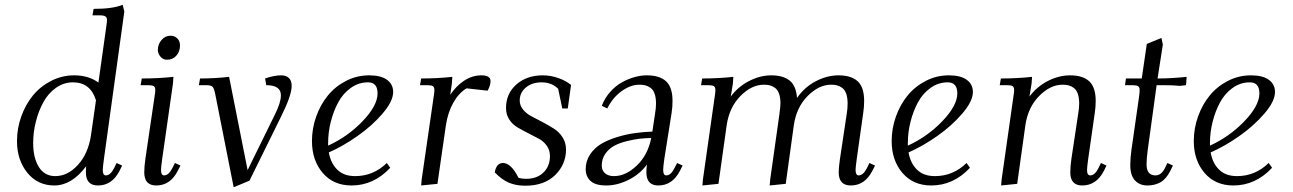

<svg xmlns="http://www.w3.org/2000/svg" viewBox="-20 -766 5386 800"><path d="M50.8 -178.2Q50.8 -231 68.6 -280.8Q86.4 -330.6 117.4 -368.4Q148.4 -406.2 193.4 -429.2Q238.3 -452.1 289.1 -452.1Q349.1 -452.1 390.1 -421.9L423.8 -662.1Q425.8 -675.8 425.8 -682.1Q425.8 -693.4 418.9 -697.8Q412.1 -702.1 395 -702.1H365.2L370.1 -729Q450.2 -729 491.2 -746.1L498 -717.8L413.1 -104Q408.2 -68.8 408.2 -58.1Q408.2 -35.2 420.9 -35.2Q439.9 -35.2 455.1 -64.9L465.8 -86.9L488.8 -76.2L478 -54.2Q446.8 6.8 388.2 6.8Q337.9 6.8 337.9 -47.9Q337.9 -64.5 338.9 -73.2Q278.8 6.8 206.1 6.8Q137.2 6.8 94 -46.1Q50.8 -99.1 50.8 -178.2ZM118.2 -169.9Q118.2 -108.4 141.8 -70.3Q165.5 -32.2 210 -32.2Q262.2 -32.2 304.7 -78.9Q347.2 -125.5 358.9 -201.2L379.9 -348.1Q356.9 -422.9 284.2 -422.9Q245.1 -422.9 212.6 -399.7Q180.2 -376.5 160.2 -339.4Q140.1 -302.2 129.2 -258.3Q118.2 -214.4 118.2 -169.9Z M565.9 -411.1 570.8 -439Q639.6 -439 702.6 -445.8L700.7 -418L655.8 -104Q650.9 -68.8 650.9 -58.1Q650.9 -35.2 663.6 -35.2Q682.6 -35.2 697.8 -64.9L709 -86.9L731.9 -76.2L720.7 -54.2Q689.5 6.8 630.9 6.8Q581.1 6.8 581.1 -47.9Q581.1 -71.8 585.9 -105L624 -363.8Q627 -380.9 627 -391.1Q627 -402.8 620.6 -407Q614.3 -411.1 596.7 -411.1ZM637.7 -558.1Q637.7 -581.5 653.1 -599.4Q668.5 -617.2 690.9 -617.2Q707 -617.2 718.5 -606.2Q730 -595.2 730 -576.2Q730 -551.3 714.8 -534.2Q699.7 -517.1 675.8 -517.1Q659.7 -517.1 648.7 -529.8Q637.7 -542.5 637.7 -558.1Z M808.6 -411.1 813.5 -439Q874.5 -439 934.6 -445.8L1011.7 -57.1L1126.5 -291Q1150.4 -338.9 1150.4 -369.1Q1150.4 -411.1 1089.4 -411.1L1084.5 -439Q1122.1 -452.1 1151.4 -452.1Q1171.9 -452.1 1183.6 -441.2Q1195.3 -430.2 1195.3 -408.2Q1195.3 -368.2 1150.4 -278.8L1019.5 -13.2L953.6 14.2L877.4 -371.1Q872.6 -396 866.5 -403.6Q860.4 -411.1 839.4 -411.1Z M1279.8 -178.2Q1279.8 -231 1297.6 -280.8Q1315.4 -330.6 1346.4 -368.4Q1377.4 -406.2 1422.4 -429.2Q1467.3 -452.1 1518.1 -452.1Q1567.4 -452.1 1592.8 -433.3Q1618.2 -414.6 1618.2 -382.8Q1618.2 -344.2 1574.2 -293Q1530.3 -241.7 1469.2 -199Q1408.2 -156.2 1350.1 -130.9Q1357.9 -85.9 1385.3 -59.1Q1412.6 -32.2 1460 -32.2Q1535.6 -32.2 1591.8 -86.9L1606 -66.9Q1537.1 6.8 1444.8 6.8Q1369.1 6.8 1324.5 -45.7Q1279.8 -98.1 1279.8 -178.2ZM1347.2 -159.2Q1428.7 -196.3 1491 -261.2Q1553.2 -326.2 1553.2 -377Q1553.2 -422.9 1513.2 -422.9Q1474.1 -422.9 1441.7 -399.7Q1409.2 -376.5 1389.2 -339.4Q1369.1 -302.2 1358.2 -258.3Q1347.2 -214.4 1347.2 -169.9Z M1730 -411.1 1734.9 -439Q1801.8 -439 1864.7 -445.8L1862.8 -418L1856 -371.1Q1881.3 -408.7 1914.8 -430.4Q1948.2 -452.1 1985.8 -452.1Q2023.9 -452.1 2023.9 -428.2Q2023.9 -410.2 2011.7 -388.2L1923.8 -397.9Q1892.1 -378.9 1869.1 -338.6Q1846.2 -298.3 1837.9 -244.1L1802.7 0L1734.9 6.8L1736.8 -17.1L1787.1 -363.8Q1790 -380.9 1790 -391.1Q1790 -402.8 1783.7 -407Q1777.3 -411.1 1759.8 -411.1Z M2041.5 -47.9Q2048.3 -86.9 2075.7 -86.9Q2109.4 -86.9 2140.6 -24.9Q2153.8 -21 2172.4 -21Q2217.8 -21 2244.6 -47.4Q2271.5 -73.7 2271.5 -116.2Q2271.5 -140.6 2257.8 -159.4Q2244.1 -178.2 2223.9 -188.7Q2203.6 -199.2 2179.9 -211.4Q2156.2 -223.6 2136 -235.4Q2115.7 -247.1 2102.1 -267.8Q2088.4 -288.6 2088.4 -315.9Q2088.4 -376 2131.6 -414.1Q2174.8 -452.1 2241.7 -452.1Q2273.4 -452.1 2305.4 -441.2Q2337.4 -430.2 2359.4 -412.1L2345.7 -314H2322.8L2305.7 -396Q2278.8 -422.9 2236.3 -422.9Q2196.8 -422.9 2171.1 -401.4Q2145.5 -379.9 2145.5 -347.2Q2145.5 -326.2 2159.9 -308.8Q2174.3 -291.5 2195.6 -280.8Q2216.8 -270 2241.9 -256.6Q2267.1 -243.2 2288.3 -229.7Q2309.6 -216.3 2324 -193.8Q2338.4 -171.4 2338.4 -143.1Q2338.4 -81.1 2293.2 -36.6Q2248 7.8 2168.5 7.8Q2129.9 7.8 2100.1 -4.9Q2070.3 -17.6 2041.5 -47.9Z M2420.4 -61Q2420.4 -94.7 2438.2 -121.8Q2456.1 -148.9 2483.9 -165.8Q2511.7 -182.6 2549.6 -194.3Q2587.4 -206.1 2623.8 -211.2Q2660.2 -216.3 2698.2 -217.8L2709 -290Q2713.4 -315.4 2713.4 -334Q2713.4 -358.9 2707.5 -375.5Q2701.7 -392.1 2690.7 -399.9Q2679.7 -407.7 2668.9 -410.4Q2658.2 -413.1 2644 -413.1Q2607.4 -413.1 2570.1 -386.2Q2532.7 -359.4 2510.3 -314L2487.3 -325.2Q2500 -357.9 2522.9 -383.5Q2545.9 -409.2 2572.5 -423.6Q2599.1 -438 2625.2 -445.1Q2651.4 -452.1 2675.3 -452.1Q2728 -452.1 2755.1 -427.5Q2782.2 -402.8 2782.2 -345.2Q2782.2 -320.3 2778.3 -294.9L2748 -104Q2743.2 -68.8 2743.2 -58.1Q2743.2 -35.2 2756.3 -35.2Q2774.9 -35.2 2790 -64.9L2801.3 -86.9L2824.2 -76.2L2813 -54.2Q2781.7 6.8 2723.1 6.8Q2673.3 6.8 2673.3 -47.9Q2673.3 -60.5 2675.3 -80.1Q2645.5 -39.6 2598.6 -16.4Q2551.8 6.8 2506.3 6.8Q2460.9 6.8 2440.7 -12Q2420.4 -30.8 2420.4 -61ZM2487.3 -76.2Q2487.3 -55.7 2501.2 -43.9Q2515.1 -32.2 2538.1 -32.2Q2587.4 -32.2 2633.5 -76.4Q2679.7 -120.6 2693.4 -190.9Q2668 -190.4 2645.3 -188Q2622.6 -185.5 2592 -178Q2561.5 -170.4 2539.8 -158.9Q2518.1 -147.5 2502.7 -126Q2487.3 -104.5 2487.3 -76.2Z M2900.9 -411.1 2905.8 -439Q2972.7 -439 3035.6 -445.8L3033.7 -418L3024.9 -363.8Q3055.2 -404.8 3101.3 -428.5Q3147.5 -452.1 3193.8 -452.1Q3243.2 -452.1 3270.3 -430.2Q3297.4 -408.2 3300.8 -357.9Q3333.5 -404.3 3380.4 -428.2Q3427.2 -452.1 3473.6 -452.1Q3526.4 -452.1 3553.5 -427.5Q3580.6 -402.8 3580.6 -345.2Q3580.6 -320.3 3576.7 -294.9L3549.8 -104Q3544.9 -68.8 3544.9 -58.1Q3544.9 -35.2 3557.6 -35.2Q3576.7 -35.2 3591.8 -64.9L3602.5 -86.9L3626 -76.2L3614.7 -54.2Q3583.5 6.8 3524.9 6.8Q3474.6 6.8 3474.6 -47.9Q3474.6 -68.4 3480 -105L3507.8 -290Q3511.7 -313 3511.7 -334Q3511.7 -358.9 3505.9 -375.5Q3500 -392.1 3489 -399.9Q3478 -407.7 3467.5 -410.4Q3457 -413.1 3442.9 -413.1Q3392.1 -413.1 3345.2 -366Q3298.3 -318.8 3287.6 -244.1L3253.9 0L3187 6.8L3189 -17.1L3227.5 -290Q3231.9 -324.2 3231.9 -334Q3231.9 -358.9 3226.1 -375.5Q3220.2 -392.1 3209.2 -399.9Q3198.2 -407.7 3187.5 -410.4Q3176.8 -413.1 3162.6 -413.1Q3111.8 -413.1 3065.2 -366Q3018.6 -318.8 3007.8 -244.1L2973.6 0L2906.7 6.8L2908.7 -17.1L2958 -363.8Q2960.9 -380.9 2960.9 -391.1Q2960.9 -402.8 2954.6 -407Q2948.2 -411.1 2930.7 -411.1Z M3695.3 -178.2Q3695.3 -231 3713.1 -280.8Q3731 -330.6 3762 -368.4Q3793 -406.2 3837.9 -429.2Q3882.8 -452.1 3933.6 -452.1Q3982.9 -452.1 4008.3 -433.3Q4033.7 -414.6 4033.7 -382.8Q4033.7 -344.2 3989.7 -293Q3945.8 -241.7 3884.8 -199Q3823.7 -156.2 3765.6 -130.9Q3773.4 -85.9 3800.8 -59.1Q3828.1 -32.2 3875.5 -32.2Q3951.2 -32.2 4007.3 -86.9L4021.5 -66.9Q3952.6 6.8 3860.4 6.8Q3784.7 6.8 3740 -45.7Q3695.3 -98.1 3695.3 -178.2ZM3762.7 -159.2Q3844.2 -196.3 3906.5 -261.2Q3968.8 -326.2 3968.8 -377Q3968.8 -422.9 3928.7 -422.9Q3889.6 -422.9 3857.2 -399.7Q3824.7 -376.5 3804.7 -339.4Q3784.7 -302.2 3773.7 -258.3Q3762.7 -214.4 3762.7 -169.9Z M4145.5 -411.1 4150.4 -439Q4217.3 -439 4280.3 -445.8L4278.3 -418L4269.5 -363.8Q4299.8 -404.8 4345.9 -428.5Q4392.1 -452.1 4438.5 -452.1Q4491.2 -452.1 4518.3 -427.5Q4545.4 -402.8 4545.4 -345.2Q4545.4 -320.3 4541.5 -294.9L4514.2 -104Q4509.3 -68.8 4509.3 -58.1Q4509.3 -35.2 4522.5 -35.2Q4541.5 -35.2 4556.6 -64.9L4567.4 -86.9L4590.3 -76.2L4579.6 -54.2Q4548.3 6.8 4489.3 6.8Q4439.5 6.8 4439.5 -47.9Q4439.5 -71.8 4444.3 -105L4472.2 -290Q4476.6 -315.4 4476.6 -334Q4476.6 -358.9 4470.7 -375.5Q4464.8 -392.1 4453.9 -399.9Q4442.9 -407.7 4432.1 -410.4Q4421.4 -413.1 4407.2 -413.1Q4356.4 -413.1 4309.8 -366Q4263.2 -318.8 4252.4 -244.1L4218.3 0L4151.4 6.8L4153.3 -17.1L4202.6 -363.8Q4205.6 -380.9 4205.6 -391.1Q4205.6 -402.8 4199.2 -407Q4192.9 -411.1 4175.3 -411.1Z M4667.5 -411.1 4671.4 -439H4737.3L4758.3 -583L4819.3 -607.9L4825.2 -580.1L4803.2 -439Q4859.4 -439 4924.3 -445.8L4922.4 -418L4921.4 -411.1L4896.5 -408.2Q4869.6 -411.1 4827.1 -411.1H4799.3L4762.2 -141.1Q4757.3 -104.5 4757.3 -82Q4757.3 -35.2 4794.4 -35.2Q4818.4 -35.2 4833.5 -64.9L4844.2 -86.9L4867.2 -76.2L4856.4 -54.2Q4838.4 -19 4814.7 -6.1Q4791 6.8 4761.2 6.8Q4728.5 6.8 4709 -14.2Q4689.5 -35.2 4689.5 -78.1Q4689.5 -107.9 4694.3 -141.1L4725.6 -359.9Q4728.5 -379.4 4728.5 -391.1Q4728.5 -402.8 4721.7 -407Q4714.8 -411.1 4697.3 -411.1Z M4954.1 -178.2Q4954.1 -231 4971.9 -280.8Q4989.7 -330.6 5020.8 -368.4Q5051.8 -406.2 5096.7 -429.2Q5141.6 -452.1 5192.4 -452.1Q5241.7 -452.1 5267.1 -433.3Q5292.5 -414.6 5292.5 -382.8Q5292.5 -344.2 5248.5 -293Q5204.6 -241.7 5143.6 -199Q5082.5 -156.2 5024.4 -130.9Q5032.2 -85.9 5059.6 -59.1Q5086.9 -32.2 5134.3 -32.2Q5210 -32.2 5266.1 -86.9L5280.3 -66.9Q5211.4 6.8 5119.1 6.8Q5043.5 6.8 4998.8 -45.7Q4954.1 -98.1 4954.1 -178.2ZM5021.5 -159.2Q5103 -196.3 5165.3 -261.2Q5227.5 -326.2 5227.5 -377Q5227.5 -422.9 5187.5 -422.9Q5148.4 -422.9 5116 -399.7Q5083.5 -376.5 5063.5 -339.4Q5043.5 -302.2 5032.5 -258.3Q5021.5 -214.4 5021.5 -169.9Z"/></svg>

Font: Dihjauti
Style: Italic
Weight: 400
Italic angle: -9°
Designer: T. Christopher White
Version: Version 3.0.0